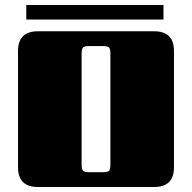

<svg xmlns="http://www.w3.org/2000/svg" viewBox="-20 -747 768 767"><path d="M85 -669V-727H633V-669ZM675 -543V-79Q675 0 596 0H131Q52 0 52 -79V-543Q52 -622 131 -622H596Q675 -622 675 -543ZM421 -90V-532Q421 -552 415.5 -557.5Q410 -563 390 -563H337Q318 -563 312 -557.5Q306 -552 306 -532V-90Q306 -70 312 -64.5Q318 -59 337 -59H390Q410 -59 415.5 -64.5Q421 -70 421 -90Z"/></svg>

Font: Sarpanch Black
Style: Regular
Weight: 900
Designer: Manushi Parikh (Devanagari and Latin), Jyotish Sonowal (Devanagari)
Foundry: Indian Type Foundry
Version: Version 2.004;PS 1.0;hotconv 1.0.78;makeotf.lib2.5.61930; tt